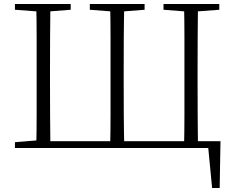

<svg xmlns="http://www.w3.org/2000/svg" viewBox="-20 -743 1170 964"><path d="M162 0Q164 -83 164 -167Q164 -251 164 -341V-387Q164 -473 164 -557Q164 -641 162 -723H233Q232 -641 231.5 -557.5Q231 -474 231 -387V-341Q231 -251 231.5 -167Q232 -83 233 0ZM533 0Q535 -83 535 -167Q535 -251 535 -341V-387Q535 -473 535 -557Q535 -641 533 -723H604Q602 -641 601.5 -557Q601 -473 601 -387V-341Q601 -251 601.5 -167Q602 -83 604 0ZM904 0Q906 -83 906 -167Q906 -251 906 -341V-387Q906 -473 906 -557Q906 -641 904 -723H974Q973 -641 972.5 -557Q972 -473 972 -387V-341Q972 -251 972.5 -167Q973 -83 974 0ZM197 0V-34H1087L1083 201H1045L1023 -27L1059 0ZM55 -694V-723H335V-694L206 -684H188ZM431 -694V-723H706V-694L578 -684H560ZM801 -694V-723H1081V-694L948 -684H930ZM55 0V-29L188 -40H198V0Z"/></svg>

Font: Noto Serif KR ExtraLight
Style: Regular
Weight: 200
Designer: Ryoko NISHIZUKA 西塚涼子 (kana & ideographs); Frank Grießhammer (Latin, Greek & Cyrillic); Wenlong ZHANG 张文龙 (bopomofo); San
Foundry: Adobe
Version: Version 2.002-H1;hotconv 1.1.0;makeotfexe 2.6.0